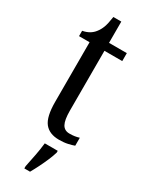

<svg xmlns="http://www.w3.org/2000/svg" viewBox="-228 -700 747 962"><g transform="rotate(30 145.5 -219.0)"><path d="M187 10Q131 10 103.5 -24.5Q76 -59 76 -145V-490H15V-521Q59 -529 82 -560Q94 -575 102 -596Q110 -617 116 -659H162V-536H265V-490H162V-144Q162 -90 175 -66.5Q188 -43 217 -43Q234 -43 247 -45Q260 -47 273 -51V-5Q260 0 238 5Q216 10 187 10ZM109 208Q116 174 123.5 136Q131 98 135 61H210V71Q204 92 192.5 119Q181 146 167.5 173Q154 200 142 221H109Z"/></g></svg>

Font: Noto Serif ExtraCondensed
Style: Regular
Weight: 400
Width: 2
Designer: Monotype Design Team
Foundry: Monotype Imaging Inc.
Version: Version 2.015